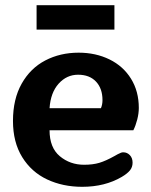

<svg xmlns="http://www.w3.org/2000/svg" viewBox="-20 -705 582 740"><path d="M121 -685H421V-591H121ZM30 -239Q30 -323 63.5 -382.5Q97 -442 154.5 -472Q212 -502 283 -502Q349 -502 402 -476Q455 -450 485 -401.5Q515 -353 515 -289Q515 -268 509 -244.5Q503 -221 494 -203H171Q171 -136 210.5 -103Q250 -70 304 -70Q338 -70 363 -77.5Q388 -85 422 -104Q425 -106 433.5 -110.5Q442 -115 446.5 -116.5Q451 -118 455 -118Q470 -118 480.5 -107Q491 -96 491 -78Q491 -61 481 -48.5Q471 -36 449 -23Q384 15 297 15Q222 15 161.5 -13.5Q101 -42 65.5 -99.5Q30 -157 30 -239ZM369 -288Q375 -302 375 -319Q375 -364 350 -390.5Q325 -417 281 -417Q237 -417 206 -382.5Q175 -348 171 -288Z"/></svg>

Font: Maitree
Style: Bold
Weight: 700
Designer: CadsonDemak Team
Foundry: CadsonDemak
Version: Version 1.002